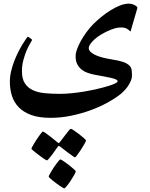

<svg xmlns="http://www.w3.org/2000/svg" viewBox="-20 -481 826 1055"><path d="M697.3 -307.6Q686.5 -317.9 675.8 -324Q665 -330.1 643.1 -330.1Q627.4 -330.1 608.6 -324.5Q589.8 -318.8 570.6 -309.8Q551.3 -300.8 532.5 -289.3Q513.7 -277.8 499.5 -264.9Q485.4 -252 476.6 -239.5Q467.8 -227.1 467.8 -215.8Q467.8 -205.1 478.3 -195.3Q488.8 -185.5 506.1 -177.7Q523.4 -169.9 545.9 -164.3Q568.4 -158.7 592.3 -154.8Q631.8 -148.9 656.5 -140.6Q681.2 -132.3 694.3 -117.2Q701.7 -108.9 703.4 -95.7Q705.1 -82.5 705.1 -64Q705.1 -53.2 700 -39.6Q694.8 -25.9 686 -12.2Q677.2 1.5 666 13.7Q654.8 25.9 643.1 35.6Q612.8 59.6 570.3 83Q527.8 106.4 477.5 124.8Q427.2 143.1 371.1 154.8Q314.9 166.5 257.3 166.5Q194.3 166.5 151.6 150.9Q108.9 135.3 82.8 108.2Q56.6 81.1 45.4 44.9Q34.2 8.8 34.2 -32.7Q34.2 -61 41.3 -90.6Q48.3 -120.1 59.1 -147.5Q69.8 -174.8 82.3 -199Q94.7 -223.1 105.7 -240.7Q116.7 -258.3 124 -268.8Q131.3 -279.3 132.8 -279.3Q134.3 -279.3 138.4 -276.6Q142.6 -273.9 146.7 -271Q150.9 -268.1 153.8 -265.1Q156.7 -262.2 156.7 -261.7Q156.2 -259.3 147 -244.4Q137.7 -229.5 127.4 -206.3Q117.2 -183.1 108.9 -152.8Q100.6 -122.6 100.6 -89.4Q100.6 -47.4 116.9 -22.7Q133.3 2 161.6 14.9Q189.9 27.8 228.3 31.2Q266.6 34.7 310.5 34.7Q339.4 34.7 374.3 31.2Q409.2 27.8 444.3 21.7Q479.5 15.6 512.5 8.1Q545.4 0.5 570.8 -7.1Q596.2 -14.6 611.3 -21.7Q626.5 -28.8 626.5 -34.2Q626.5 -44.9 592.3 -52.5Q558.1 -60.1 498 -70.8Q481.4 -74.2 463.4 -80.1Q445.3 -85.9 430.4 -97.2Q415.5 -108.4 405.5 -126.5Q395.5 -144.5 395.5 -171.4Q395.5 -189 403.6 -211.2Q411.6 -233.4 425 -257.6Q438.5 -281.7 455.8 -305.2Q473.1 -328.6 492.2 -348.1Q512.2 -368.2 537.1 -388.4Q562 -408.7 588.1 -424.8Q614.3 -440.9 639.6 -450.9Q665 -460.9 687.5 -460.9Q695.8 -460.9 704.3 -458.7Q712.9 -456.5 719.7 -453.1Q726.6 -449.7 730.7 -445.6Q734.9 -441.4 734.9 -437ZM368.7 226.6Q372.6 226.6 386.2 235.6Q399.9 244.6 414.6 256.1Q429.2 267.6 440.9 277.8Q452.6 288.1 452.6 291Q452.6 294.9 444.3 309.6Q436 324.2 425.3 340.8Q414.6 357.4 404.5 370.6Q394.5 383.8 391.6 383.8Q389.2 383.8 376.5 374.3Q363.8 364.7 348.6 354L310.1 324.2Q305.7 320.8 301.8 321.3Q299.8 321.3 296.9 326.2L270 363.8Q259.8 377.9 250.2 389.2Q240.7 400.4 237.3 400.4Q235.8 400.4 229.2 396.2Q222.7 392.1 212.9 385.3Q203.1 378.4 192.9 370.6Q182.6 362.8 173.6 355.7Q164.6 348.6 158.7 343.3Q152.8 337.9 152.8 335.9Q152.8 333.5 157 325.7Q161.1 317.9 167.7 307.1Q174.3 296.4 181.6 284.9Q189 273.4 196 264.2Q203.1 254.9 208.3 248.3Q213.4 241.7 214.8 241.7Q219.2 241.7 232.2 251.2Q245.1 260.7 259.3 271.5Q275.9 284.2 294.9 300.3Q298.8 304.7 301.8 305.2Q305.2 305.2 310.1 298.3Q324.7 278.3 337.4 262.7Q347.7 249 356.9 237.8Q366.2 226.6 368.7 226.6ZM396.5 460.4Q396.5 464.4 388.2 479.5Q379.9 494.6 368.9 511.2Q357.9 527.8 347.2 541Q336.4 554.2 332.5 554.2Q331.1 554.2 324.2 550Q317.4 545.9 307.9 539.6Q298.3 533.2 287.8 525.1Q277.3 517.1 268.3 510Q259.3 502.9 253.4 497.1Q247.6 491.2 247.6 489.3Q247.6 486.8 251.7 479Q255.9 471.2 262 460.7Q268.1 450.2 275.9 438.5Q283.7 426.8 290.8 417.5Q297.9 408.2 303.5 401.6Q309.1 395 311 395Q314.9 395 328.6 404.1Q342.3 413.1 357.4 424.8Q372.6 436.5 384.5 447.3Q396.5 458 396.5 460.4Z"/></svg>

Font: Accordance
Style: Bold
Weight: 700
Version: Version 1.2 (build January 31, 2020) Miklal Software Solutio